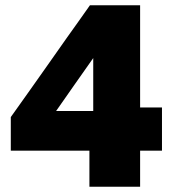

<svg xmlns="http://www.w3.org/2000/svg" viewBox="-20 -709 662 729"><path d="M319.5 0V-137H21V-264.5Q50 -305 87.5 -358Q124.5 -410.5 155 -453.5L234.5 -566.5Q256.5 -597 278.2 -627.8Q300 -658.5 321.5 -689H512V-301H595V-137H512V0ZM260.5 -384Q243.5 -360 227 -336Q210 -311.5 193 -287.5H334V-488.5Z"/></svg>

Font: Heraclito ExtraBold
Style: Regular
Weight: 800
Designer: Kostas Bartsokas (font) & Cristiano Sobral (main changes)
Foundry: Kostas Bartsokas (font) & Cristiano Sobral (main changes)
Version: Version 1.00;July 8, 2020;FontCreator 13.0.0.2655 64-bit